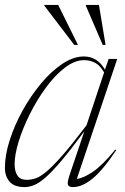

<svg xmlns="http://www.w3.org/2000/svg" viewBox="-22 -752 511 782"><path d="M262 -41 321.5 -217Q266 -142 227.8 -96.8Q189.5 -51.5 162.8 -28.5Q136 -5.5 116.2 2.2Q96.5 10 78.5 10Q36.5 10 17.2 -12Q-2 -34 -2 -68.5Q-2 -120 17.5 -181Q37 -242 70.2 -302Q103.5 -362 145.2 -412Q187 -462 232 -492Q277 -522 319.5 -522Q375 -522 405.5 -468L420.5 -512H455.5L291 -23.5Q317 -26 355.8 -52Q394.5 -78 448 -143L451.5 -140.5Q396 -57.5 354 -23.8Q312 10 275.5 10Q258.5 10 254.8 1Q251 -8 262 -41ZM37.5 -83.5Q37.5 -54 49.2 -36.8Q61 -19.5 87 -19.5Q104 -19.5 122.5 -25.5Q141 -31.5 166.8 -52.8Q192.5 -74 232 -119Q271.5 -164 330.5 -242L402 -457Q385.5 -486 364.8 -496.5Q344 -507 321 -507Q282 -507 241.8 -476Q201.5 -445 165 -395.2Q128.5 -345.5 99.8 -288Q71 -230.5 54.2 -176.2Q37.5 -122 37.5 -83.5ZM295.5 -569H280.5L158.5 -729V-732H215ZM408 -569H396.5L327.5 -729V-732H381Z"/></svg>

Font: Newsreader Display ExtraLight
Style: Italic
Weight: 275
Italic angle: -17°
Designer: Hugues Gentile
Foundry: Production Type
Version: Version 1.001